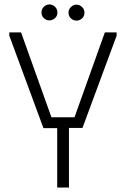

<svg xmlns="http://www.w3.org/2000/svg" viewBox="-20 -846 568 866"><path d="M22 -700H75L212 -317H316L453 -700H506V-685L352 -269H291V0H238V-268H176L22 -685ZM203 -754Q189 -754 178 -764Q167 -774 167 -790Q167 -805 178 -815.5Q189 -826 203 -826Q217 -826 228 -815.5Q239 -805 239 -790Q239 -774 228 -764Q217 -754 203 -754ZM325 -753Q311 -753 300 -763Q289 -773 289 -789Q289 -804 300 -814.5Q311 -825 325 -825Q339 -825 350 -814.5Q361 -804 361 -789Q361 -773 350 -763Q339 -753 325 -753Z"/></svg>

Font: Phudu Light
Style: Regular
Weight: 300
Version: Version 1.005;gftools[0.9.23]